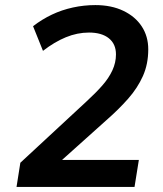

<svg xmlns="http://www.w3.org/2000/svg" viewBox="-20 -735 640 755"><path d="M45 0 60 -95 320 -336Q356 -369 382 -398.5Q408 -428 422 -458.5Q436 -489 436 -521Q436 -562 408 -584.5Q380 -607 330 -607Q284 -607 239 -588.5Q194 -570 149 -535L110 -632Q145 -659 184 -677.5Q223 -696 266.5 -705.5Q310 -715 355 -715Q418 -715 465 -692.5Q512 -670 537.5 -631Q563 -592 563 -541Q563 -483 542 -436Q521 -389 484 -347Q447 -305 399 -263L186 -72L185 -106H526L509 0Z"/></svg>

Font: Nunito Sans 12pt ExtraLight 12pt
Style: Bold Italic
Weight: 700
Italic angle: -9°
Version: Version 3.101;gftools[0.9.27]